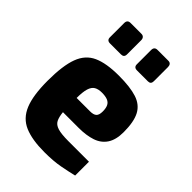

<svg xmlns="http://www.w3.org/2000/svg" viewBox="-228 -885 992 992"><g transform="rotate(45 268.0 -388.5)"><path d="M284 5Q194 5 139 -18.5Q84 -42 59.5 -101.5Q35 -161 35 -268Q35 -378 57.5 -438.5Q80 -499 133 -523Q186 -547 277 -547Q360 -547 409 -531Q458 -515 479.5 -474Q501 -433 501 -358Q501 -302 479 -269Q457 -236 416.5 -222.5Q376 -209 321 -209H206Q209 -177 218.5 -158Q228 -139 254 -131Q280 -123 331 -123H482V-22Q445 -13 397.5 -4Q350 5 284 5ZM204 -311H302Q327 -311 338 -321Q349 -331 349 -357Q349 -381 342 -395.5Q335 -410 319 -416.5Q303 -423 277 -423Q251 -423 235 -413.5Q219 -404 211.5 -379.5Q204 -355 204 -311ZM324 -632Q301 -632 301 -654V-758Q301 -782 324 -782H404Q414 -782 419.5 -775.5Q425 -769 425 -758V-654Q425 -632 404 -632ZM127 -632Q104 -632 104 -654V-758Q104 -782 127 -782H207Q217 -782 223 -775.5Q229 -769 229 -758V-654Q229 -632 207 -632Z"/></g></svg>

Font: Exo Thin ExtraBold
Style: Regular
Weight: 800
Version: Version 2.000